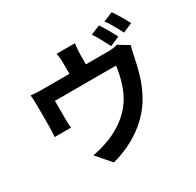

<svg xmlns="http://www.w3.org/2000/svg" viewBox="-189 -1054 1356 1331"><g transform="rotate(-30 488.5 -388.0)"><path d="M818.6 -674.1 742.2 -641.4 734.4 -657Q719 -687 700.3 -720.9Q681.6 -754.9 665.5 -776.9L741 -807.9Q758.5 -782.5 780.9 -743.4Q803.2 -704.3 818.6 -674.1ZM942.1 -710.4 866.5 -677.7Q825.4 -760.7 787.8 -812.3L863 -843.3Q881.3 -816.4 904.9 -777.1Q928.5 -737.8 942.1 -710.4ZM527.6 -695.6V-555.7H395.8V-695.6Q395.8 -717.5 394.5 -736Q393.3 -754.4 388.4 -784.4H534.4Q527.6 -729.2 527.6 -695.6ZM845 -503.4Q830.8 -427.5 809.4 -357.9Q788.1 -288.3 753.2 -225.3Q695.8 -119.1 591.8 -43.7Q487.8 31.7 355.7 66.7L257.1 -47.4Q289.3 -53 326 -63.2Q362.8 -73.5 392.3 -85Q457.3 -108.9 517.6 -152.6Q577.9 -196.3 617.4 -253.9Q652.3 -304.7 673.7 -370.7Q695.1 -436.8 704.3 -507.6H215.1V-362.3Q215.1 -316.7 218.8 -291.3H87.6Q92 -330.1 92 -371.6V-541Q92 -596.7 87.6 -624.3Q133.1 -619.6 186.8 -619.6H701.4Q752.4 -619.6 781.2 -629.9L863.5 -579.3Q855.7 -556.6 845 -503.4Z"/></g></svg>

Font: Min Sans VF VF
Style: Regular
Weight: 400
Designer: Jinseong-Kim, NotoSansCJK, Nunito
Foundry: Jinseong-Kim
Version: Version 1.420;Glyphs 3.1.2 (3151)